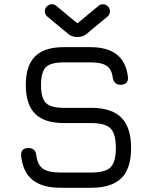

<svg xmlns="http://www.w3.org/2000/svg" viewBox="-20 -888 720 908"><path d="M225 -868Q239 -868 249 -858L344 -779H348L443 -858Q453 -868 467 -868Q480 -868 490 -858Q500 -848 500 -835Q500 -817 485 -807L390 -728Q372 -713 349 -713H343Q320 -713 302 -728L207 -807Q192 -817 192 -835Q192 -848 202 -858Q212 -868 225 -868ZM267 0Q180 0 134 -37Q88 -74 80 -151Q77 -188 115 -188Q148 -188 152 -152Q158 -107 184 -89.5Q210 -72 267 -72H411Q478 -72 503 -97Q528 -122 528 -188Q528 -255 503 -280.5Q478 -306 411 -306H282Q190 -306 146 -350Q102 -394 102 -486Q102 -578 146 -621.5Q190 -665 281 -665H408Q569 -665 585 -524Q587 -506 577.5 -496.5Q568 -487 550 -487Q519 -487 513 -522Q508 -561 484 -577Q460 -593 408 -593H281Q220 -593 197 -570.5Q174 -548 174 -486Q174 -424 197 -401Q220 -378 282 -378H411Q508 -378 554 -331.5Q600 -285 600 -188Q600 -91 554 -45.5Q508 0 411 0Z"/></svg>

Font: Jura SemiBold
Style: Regular
Weight: 600
Designer: Daniel Johnson, Alexei Vanyashin
Foundry: Daniel Johnson
Version: Version 5.103